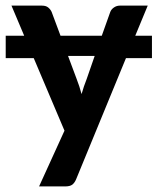

<svg xmlns="http://www.w3.org/2000/svg" viewBox="-39 -505 562 686"><path d="M-18.6 -377.4H47.4L2 -484.9H110.8Q125.5 -484.9 133.5 -478Q141.6 -471.2 145.5 -462.4L177.2 -377.4H324.7L355 -462.4Q358.9 -472.2 368.4 -478.5Q377.9 -484.9 389.2 -484.9H488.8L444.3 -377.4H503.9V-297.4H411.1L232.9 135.7Q227.5 148.4 219.2 154.8Q210.9 161.1 192.9 161.1H100.6L191.4 -38.1L81.5 -297.4H-18.6ZM234.9 -222.7Q245.1 -196.8 252.4 -168.9Q256.3 -183.1 261 -196.5Q265.6 -210 271 -223.6L299.3 -305.2H204.1Z"/></svg>

Font: Carlito
Style: Bold
Weight: 700
Designer: Lukasz Dziedzic
Foundry: tyPoland Lukasz Dziedzic
Version: Version 1.104